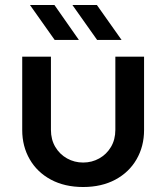

<svg xmlns="http://www.w3.org/2000/svg" viewBox="-20 -737 666 769"><path d="M313 12Q239 12 184 -17.5Q129 -47 99 -99Q69 -151 69 -216V-510H184V-217Q184 -178 201.5 -148.5Q219 -119 248.5 -102.5Q278 -86 313 -86Q348 -86 377.5 -102.5Q407 -119 424.5 -148.5Q442 -178 442 -217V-510H557V-216Q557 -151 527 -99Q497 -47 442 -17.5Q387 12 313 12ZM369 -577 270 -717H368L467 -577ZM199 -577 100 -717H198L296 -577Z"/></svg>

Font: MuseoModerno Thin Medium
Style: Regular
Weight: 500
Version: Version 1.003